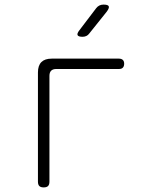

<svg xmlns="http://www.w3.org/2000/svg" viewBox="-20 -805 640 835"><path d="M170 10Q157 10 151 4Q145 -2 145 -15V-490Q145 -520 160 -535Q175 -550 205 -550H497Q508 -550 514 -544.5Q520 -539 520 -528Q520 -517 514.5 -511Q509 -505 498 -505H225Q210 -505 202.5 -497.5Q195 -490 195 -475V-15Q195 -2 189 4Q183 10 170 10ZM339 -645Q321 -645 317.5 -652Q314 -659 325 -673L398 -769Q404 -777 412 -781Q420 -785 430 -785Q450 -785 453 -777.5Q456 -770 444 -754L368 -659Q363 -652 355.5 -648.5Q348 -645 339 -645Z"/></svg>

Font: Maple Mono NL Thin
Style: Regular
Weight: 250
Monospace: yes
Designer: subframe7536
Version: Version 7.000